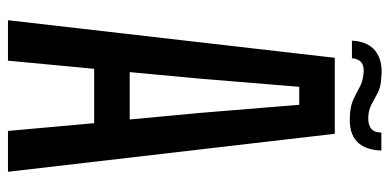

<svg xmlns="http://www.w3.org/2000/svg" viewBox="-262 -692 955 470"><g transform="rotate(90 215.0 -457.5)"><path d="M30 0 122 -800H308L401 0H301L282 -211H149L129 0ZM157 -298H273L257 -469L237 -713H193L173 -469ZM80 -842Q82 -882 106 -900Q130 -918 169 -914Q193 -913 208 -905Q223 -897 236 -890Q249 -883 266 -882Q305 -880 305 -914H349Q346 -832 265 -837Q240 -838 224 -845.5Q208 -853 194.5 -860.5Q181 -868 164 -870Q126 -876 123 -842Z"/></g></svg>

Font: Big Shoulders Text SemiBold
Style: Regular
Weight: 600
Designer: Patric King
Foundry: XO Type Co
Version: Version 1.000; ttfautohint (v1.8.2)